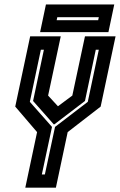

<svg xmlns="http://www.w3.org/2000/svg" viewBox="-20 -868 554 888"><path d="M97 0 151.5 -257 50.5 -375 119.5 -700H261L202.5 -426L248 -376.5L314.5 -426L373 -700H514.5L445.5 -375L293 -257L238.5 0ZM173.5 -61H187.5L234.5 -281L386 -397L437 -638H423L373 -401L231.5 -293H228.5L133 -401L183 -638H169L118 -397L220.5 -281ZM165.5 -719.5 192.5 -847.5H508.5L481.5 -719.5ZM242 -774.5H434L437 -788.5H245Z"/></svg>

Font: Tourney Condensed Regular
Style: Bold Italic
Weight: 700
Width: 3
Italic angle: -12°
Designer: Tyler Finck
Foundry: Etcetera Type Co
Version: Version 1.010; ttfautohint (v1.8.3)